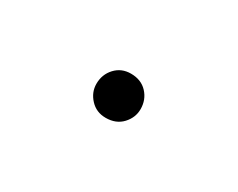

<svg xmlns="http://www.w3.org/2000/svg" viewBox="-28 -415 219 177"><g transform="rotate(30 81.5 -326.5)"><path d="M81 -350Q92 -350 98.5 -343Q105 -336 105 -326Q105 -317 98.5 -310Q92 -303 81 -303Q71 -303 64.5 -310Q58 -317 58 -326Q58 -336 64.5 -343Q71 -350 81 -350Z"/></g></svg>

Font: FiraSans
Style: Regular
Weight: 150
Designer: Carrois Corporate & Edenspiekermann AG
Foundry: Carrois Corporate GbR & Edenspiekermann AG
Version: Version 3.106;PS 003.106;hotconv 1.0.70;makeotf.lib2.5.58329